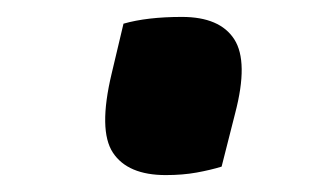

<svg xmlns="http://www.w3.org/2000/svg" viewBox="-20 -412 390 227"><path d="M242 -215Q229 -211 212.5 -208Q196 -205 176 -205Q131 -205 113.5 -231.5Q96 -258 112 -325L126 -384Q154 -392 195 -392Q240 -392 257 -365.5Q274 -339 258 -278Z"/></svg>

Font: Recursive Sn Csl St SmB
Style: Italic
Weight: 600
Italic angle: -15°
Version: Version 1.079;hotconv 1.0.112;makeotfexe 2.5.65598; ttfautoh